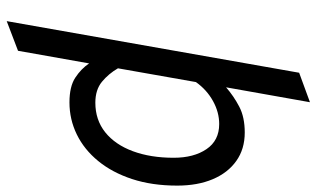

<svg xmlns="http://www.w3.org/2000/svg" viewBox="-210 -552 966 586"><g transform="rotate(90 273.0 -259.0)"><path d="M44.5 203.5 202 -689 292 -722 246.5 -466Q273.5 -489.5 305.5 -506.2Q337.5 -523 384.5 -523Q435 -523 471.2 -497.2Q507.5 -471.5 527 -425.2Q546.5 -379 546.5 -317Q546.5 -240 526.5 -179.2Q506.5 -118.5 471.5 -75.8Q436.5 -33 390.5 -10.5Q344.5 12 292.5 12Q244 12 217 -5.8Q190 -23.5 173.5 -48L135 169ZM293.5 -67Q346 -67 383.8 -97.2Q421.5 -127.5 441.5 -181.5Q461.5 -235.5 461.5 -306Q461.5 -367.5 435.2 -406.2Q409 -445 358.5 -445Q322.5 -445 288.2 -426Q254 -407 230.5 -374L188.5 -136Q205 -107.5 229.5 -87.2Q254 -67 293.5 -67Z"/></g></svg>

Font: Overpass
Style: Italic
Weight: 400
Italic angle: -10°
Designer: Delve Withrington, Dave Bailey, Thomas Jockin
Foundry: Delve Fonts LLC
Version: Version 4.000